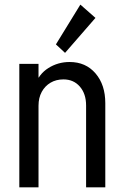

<svg xmlns="http://www.w3.org/2000/svg" viewBox="-20 -800 530 820"><path d="M62.5 0V-527.3H144.5V-468.8H163.1L129.9 -435.5Q145.5 -483.4 186.5 -509.3Q227.5 -535.2 277.3 -535.2Q346.2 -535.2 387.9 -486.6Q429.7 -438 429.7 -359.4V0H347.7V-349.6Q347.7 -399.4 321 -430.2Q294.4 -460.9 251 -460.9Q219.7 -460.9 195.8 -446.8Q171.9 -432.6 158.2 -407.5Q144.5 -382.3 144.5 -348.6V0ZM257.8 -574.2 218.8 -610.4 323.2 -780.3 387.7 -723.6Z"/></svg>

Font: Reddit Sans Condensed
Style: Regular
Weight: 400
Designer: Stephen Hutchings
Foundry: Reddit
Version: Version 1.014